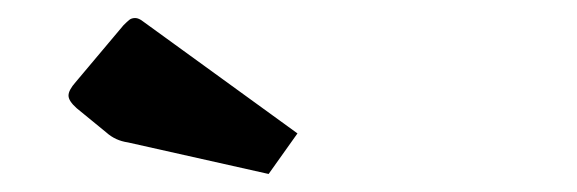

<svg xmlns="http://www.w3.org/2000/svg" viewBox="-20 -740 640 213"><path d="M122 -582Q108 -584 98 -593L65 -620Q56 -628 56 -634Q56 -640 64 -649L117 -712Q121 -716 123.5 -718Q126 -720 130 -720Q134 -720 139 -716L310 -592L278 -547Z"/></svg>

Font: Changa SemiBold
Style: Regular
Weight: 600
Designer: Eduardo Rodriguez Tunni
Foundry: Eduardo Rodriguez Tunni
Version: Version 2.002; ttfautohint (v1.5) -l 8 -r 50 -G 150 -x 14 -H